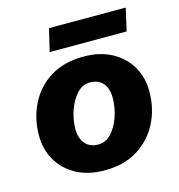

<svg xmlns="http://www.w3.org/2000/svg" viewBox="-103 -764 806 865"><g transform="rotate(-15 300.0 -332.0)"><path d="M281 10Q204 10 149 -20Q94 -50 64 -101Q34 -152 34 -217Q34 -298 67.5 -364.5Q101 -431 164.5 -470.5Q228 -510 319 -510Q396 -510 451 -480Q506 -450 536 -399Q566 -348 566 -283Q566 -202 532.5 -136Q499 -70 435.5 -30Q372 10 281 10ZM283 -110Q318 -110 344 -138.5Q370 -167 384.5 -210Q399 -253 399 -297Q399 -340 378 -365Q357 -390 316 -390Q282 -390 256 -361.5Q230 -333 215 -290Q200 -247 200 -203Q200 -161 221.5 -135.5Q243 -110 283 -110ZM561 -674 537 -569H178L203 -674Z"/></g></svg>

Font: Work Sans
Style: Bold Italic
Weight: 700
Italic angle: -13°
Designer: Wei Huang
Foundry: Wei Huang
Version: Version 2.010; ttfautohint (v1.8.3)